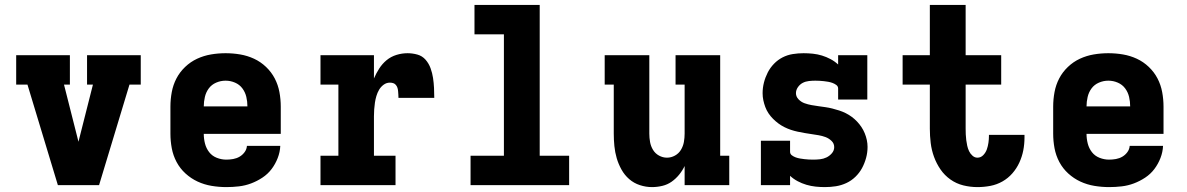

<svg xmlns="http://www.w3.org/2000/svg" viewBox="-20 -755 4840 783"><path d="M216 0 92 -410H46V-530H265V-410H241L300 -177Q300 -176 300 -176Q300 -176 300 -176Q300 -176 300 -176Q300 -176 300 -177L359 -410H335V-530H554V-410H508L384 0Z M903 8Q873 8 843 3Q813 -2 786 -14.5Q759 -27 736.5 -47.5Q714 -68 700 -94.5Q686 -121 680.5 -150.5Q675 -180 675 -210V-320Q675 -350 680.5 -379.5Q686 -409 699.5 -435Q713 -461 735 -482Q757 -503 784 -515.5Q811 -528 840.5 -533Q870 -538 900 -538Q930 -538 959.5 -533Q989 -528 1016 -515.5Q1043 -503 1065 -482Q1087 -461 1100.5 -435Q1114 -409 1119.5 -379.5Q1125 -350 1125 -320V-209H811Q811 -189 816 -169.5Q821 -150 833 -134.5Q845 -119 864 -111.5Q883 -104 903 -104Q917 -104 931 -106.5Q945 -109 957 -116Q969 -123 977.5 -134.5Q986 -146 987 -160H1123Q1122 -135 1112.5 -110.5Q1103 -86 1087.5 -65.5Q1072 -45 1050 -30.5Q1028 -16 1004 -7Q980 2 954.5 5Q929 8 903 8ZM811 -321H989Q989 -341 984.5 -360Q980 -379 968.5 -394.5Q957 -410 938.5 -418Q920 -426 900 -426Q880 -426 861.5 -418Q843 -410 831.5 -394.5Q820 -379 815.5 -359.5Q811 -340 811 -321Z M1287 0V-120H1360V-410H1287V-530H1505V-435Q1514 -456 1526.5 -475.5Q1539 -495 1556.5 -509.5Q1574 -524 1596.5 -531Q1619 -538 1642 -538Q1662 -538 1682 -532.5Q1702 -527 1715.5 -511.5Q1729 -496 1736 -476.5Q1743 -457 1746 -437Q1749 -417 1750 -396.5Q1751 -376 1751 -356H1605Q1605 -363 1604.5 -369.5Q1604 -376 1603.5 -383Q1603 -390 1601 -396.5Q1599 -403 1594.5 -408.5Q1590 -414 1583.5 -416Q1577 -418 1570 -418Q1556 -418 1544.5 -409.5Q1533 -401 1526 -389Q1519 -377 1515 -363.5Q1511 -350 1509 -336.5Q1507 -323 1506 -309Q1505 -295 1505 -281V-120H1593V0Z M1899 0V-120H2035V-615H1915V-735H2181V-120H2301V0Z M2639 8Q2614 8 2589.5 0Q2565 -8 2546 -24.5Q2527 -41 2514.5 -63.5Q2502 -86 2495 -110Q2488 -134 2485.5 -159.5Q2483 -185 2483 -210V-410H2446V-530H2628V-210Q2628 -193 2631 -176Q2634 -159 2643 -144Q2652 -129 2667.5 -120.5Q2683 -112 2700 -112Q2717 -112 2732.5 -120.5Q2748 -129 2757 -144Q2766 -159 2769 -176Q2772 -193 2772 -210V-410H2735V-530H2917V-120H2954V0H2772V-78Q2763 -59 2749.5 -42.5Q2736 -26 2719 -14Q2702 -2 2681 3Q2660 8 2639 8Z M3344 8Q3325 8 3306 6Q3287 4 3268.5 -1.5Q3250 -7 3233 -16Q3216 -25 3202 -38V0H3083V-181H3202V-136Q3202 -127 3209.5 -121.5Q3217 -116 3225.5 -113Q3234 -110 3243 -108.5Q3252 -107 3260.5 -106Q3269 -105 3278 -104.5Q3287 -104 3296 -104Q3310 -104 3324 -105.5Q3338 -107 3350.5 -113Q3363 -119 3372.5 -130Q3382 -141 3382 -155Q3382 -170 3371 -180.5Q3360 -191 3346.5 -196Q3333 -201 3318.5 -203.5Q3304 -206 3290 -208Q3276 -210 3261.5 -212.5Q3247 -215 3233 -218Q3219 -221 3205.5 -225.5Q3192 -230 3179 -236.5Q3166 -243 3154.5 -251.5Q3143 -260 3132.5 -270.5Q3122 -281 3114 -293Q3106 -305 3101 -318.5Q3096 -332 3093 -346Q3090 -360 3090 -375Q3090 -397 3095.5 -418.5Q3101 -440 3111 -459.5Q3121 -479 3136.5 -495Q3152 -511 3171.5 -521Q3191 -531 3213 -534.5Q3235 -538 3257 -538Q3276 -538 3295 -536Q3314 -534 3332 -528.5Q3350 -523 3367 -514Q3384 -505 3398 -492V-530H3517V-349H3398V-394Q3398 -403 3390.5 -408.5Q3383 -414 3374.5 -417Q3366 -420 3357.5 -421.5Q3349 -423 3340 -424Q3331 -425 3322.5 -425.5Q3314 -426 3305 -426Q3292 -426 3278.5 -424.5Q3265 -423 3253.5 -417Q3242 -411 3234 -399.5Q3226 -388 3226 -375Q3226 -361 3236.5 -350Q3247 -339 3261 -334Q3275 -329 3289 -326.5Q3303 -324 3317.5 -322Q3332 -320 3346 -318Q3360 -316 3374 -312.5Q3388 -309 3402 -304.5Q3416 -300 3429 -293.5Q3442 -287 3453.5 -278.5Q3465 -270 3475 -259.5Q3485 -249 3493 -237Q3501 -225 3506.5 -211.5Q3512 -198 3515 -184Q3518 -170 3518 -156Q3518 -133 3512 -111Q3506 -89 3495.5 -69.5Q3485 -50 3468.5 -34Q3452 -18 3431.5 -8.5Q3411 1 3389 4.5Q3367 8 3344 8Z M3966 8Q3937 8 3908.5 1Q3880 -6 3856 -23Q3832 -40 3815.5 -64Q3799 -88 3789 -115.5Q3779 -143 3775.5 -172Q3772 -201 3772 -230V-410H3661V-530H3772V-735H3918V-530H4063V-410H3918V-230Q3918 -219 3918.5 -207Q3919 -195 3920.5 -183.5Q3922 -172 3924.5 -160.5Q3927 -149 3932 -138.5Q3937 -128 3946 -120Q3955 -112 3966 -112Q3980 -112 3990 -122.5Q4000 -133 4004.5 -146Q4009 -159 4011 -173Q4013 -187 4013 -200Q4013 -202 4013 -203Q4013 -204 4013 -205H4158Q4158 -202 4158 -199.5Q4158 -197 4158 -194Q4158 -167 4153 -141.5Q4148 -116 4137 -92Q4126 -68 4108.5 -48Q4091 -28 4068 -15Q4045 -2 4019 3Q3993 8 3966 8Z M4503 8Q4473 8 4443 3Q4413 -2 4386 -14.5Q4359 -27 4336.5 -47.5Q4314 -68 4300 -94.5Q4286 -121 4280.5 -150.5Q4275 -180 4275 -210V-320Q4275 -350 4280.5 -379.5Q4286 -409 4299.5 -435Q4313 -461 4335 -482Q4357 -503 4384 -515.5Q4411 -528 4440.5 -533Q4470 -538 4500 -538Q4530 -538 4559.5 -533Q4589 -528 4616 -515.5Q4643 -503 4665 -482Q4687 -461 4700.5 -435Q4714 -409 4719.5 -379.5Q4725 -350 4725 -320V-209H4411Q4411 -189 4416 -169.5Q4421 -150 4433 -134.5Q4445 -119 4464 -111.5Q4483 -104 4503 -104Q4517 -104 4531 -106.5Q4545 -109 4557 -116Q4569 -123 4577.5 -134.5Q4586 -146 4587 -160H4723Q4722 -135 4712.5 -110.5Q4703 -86 4687.5 -65.5Q4672 -45 4650 -30.5Q4628 -16 4604 -7Q4580 2 4554.5 5Q4529 8 4503 8ZM4411 -321H4589Q4589 -341 4584.5 -360Q4580 -379 4568.5 -394.5Q4557 -410 4538.5 -418Q4520 -426 4500 -426Q4480 -426 4461.5 -418Q4443 -410 4431.5 -394.5Q4420 -379 4415.5 -359.5Q4411 -340 4411 -321Z"/></svg>

Font: Iosevka Slab Heavy Extended
Style: Regular
Weight: 900
Width: 7
Monospace: yes
Designer: Belleve Invis
Foundry: Belleve Invis
Version: Version 11.1.0; ttfautohint (v1.8.3)